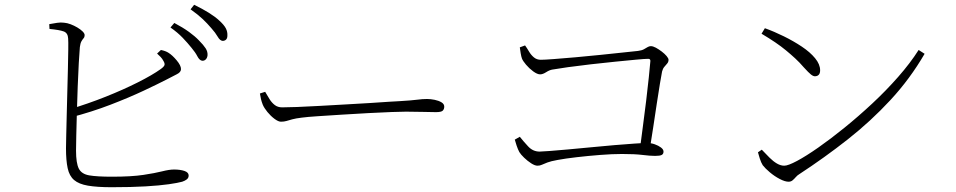

<svg xmlns="http://www.w3.org/2000/svg" viewBox="-20 -792 4000 803"><path d="M825 -538Q814 -540 805.5 -556.5Q797 -573 781 -592Q765 -612 744 -634Q723 -656 693 -677L709 -696Q745 -677 770.5 -658.5Q796 -640 812 -623Q831 -604 840 -590Q849 -576 848 -561Q847 -550 840.5 -543.5Q834 -537 825 -538ZM447 -9Q386 -9 348 -15.5Q310 -22 290 -39Q270 -56 263 -88.5Q256 -121 256 -172Q256 -189 257 -225.5Q258 -262 259 -309Q260 -356 261.5 -407Q263 -458 264 -504Q265 -550 265.5 -584Q266 -618 265 -631Q264 -654 246.5 -660.5Q229 -667 187 -671L186 -691Q203 -694 218.5 -696.5Q234 -699 248 -697Q261 -696 275.5 -690.5Q290 -685 303.5 -677Q317 -669 325.5 -660.5Q334 -652 334 -645Q334 -637 329.5 -632Q325 -627 320.5 -619Q316 -611 314 -595Q312 -573 309.5 -528.5Q307 -484 305 -429.5Q303 -375 301.5 -321Q300 -267 299 -224.5Q298 -182 298 -162Q298 -110 309.5 -87Q321 -64 353.5 -58.5Q386 -53 448 -53Q530 -53 579.5 -60.5Q629 -68 658.5 -75.5Q688 -83 708 -83Q734 -83 751.5 -77Q769 -71 769 -58Q769 -48 761.5 -42Q754 -36 742 -32Q724 -27 686 -21.5Q648 -16 588.5 -12.5Q529 -9 447 -9ZM271 -335Q348 -358 422 -387.5Q496 -417 556.5 -447.5Q617 -478 652 -503Q666 -513 668 -520Q670 -527 663 -538Q659 -546 652 -553.5Q645 -561 637 -568L653 -583Q663 -581 671 -578Q679 -575 685 -571Q701 -561 719 -539.5Q737 -518 737 -503Q737 -490 719.5 -481.5Q702 -473 674 -458Q641 -441 580.5 -412.5Q520 -384 442 -354Q364 -324 276 -301ZM911 -621Q900 -622 890.5 -638.5Q881 -655 864 -674Q847 -694 827.5 -712.5Q808 -731 777 -753L792 -772Q827 -755 853.5 -738.5Q880 -722 897 -706Q917 -688 924.5 -673.5Q932 -659 931 -643Q931 -632 925.5 -626.5Q920 -621 911 -621Z M1155 -283Q1144 -283 1128 -295Q1112 -307 1098.5 -323.5Q1085 -340 1079 -354Q1074 -367 1071.5 -377.5Q1069 -388 1067 -401L1089 -408Q1098 -392 1107.5 -377Q1117 -362 1129.5 -352.5Q1142 -343 1160 -343Q1181 -343 1222 -344.5Q1263 -346 1315 -349Q1367 -352 1421.5 -355Q1476 -358 1525 -361Q1574 -364 1608 -366.5Q1642 -369 1652 -369Q1702 -372 1724.5 -375Q1747 -378 1766 -378Q1781 -378 1798 -374.5Q1815 -371 1826.5 -364Q1838 -357 1838 -346Q1838 -336 1832 -329.5Q1826 -323 1803 -323Q1778 -323 1749.5 -324Q1721 -325 1678 -325Q1661 -325 1618.5 -323.5Q1576 -322 1521 -319Q1466 -316 1410.5 -312.5Q1355 -309 1309.5 -306Q1264 -303 1242 -300Q1217 -297 1202.5 -293Q1188 -289 1178 -286Q1168 -283 1155 -283Z M2655 -158Q2661 -206 2668.5 -261.5Q2676 -317 2682.5 -371Q2689 -425 2693.5 -468.5Q2698 -512 2700 -536Q2701 -546 2691 -546Q2678 -546 2640.5 -542.5Q2603 -539 2553 -534Q2503 -529 2450.5 -523Q2398 -517 2355 -511Q2312 -505 2290 -501Q2278 -499 2264 -490Q2250 -481 2239 -481Q2227 -481 2210 -493.5Q2193 -506 2180 -521.5Q2167 -537 2163 -547Q2160 -555 2157.5 -570Q2155 -585 2154 -594L2176 -602Q2184 -591 2192.5 -576.5Q2201 -562 2213 -552Q2225 -542 2242 -542Q2257 -542 2296.5 -545Q2336 -548 2387.5 -552.5Q2439 -557 2491.5 -562.5Q2544 -568 2586.5 -572.5Q2629 -577 2648 -579Q2664 -581 2673 -586Q2682 -591 2688.5 -595Q2695 -599 2702 -599Q2711 -599 2723 -592.5Q2735 -586 2747.5 -576.5Q2760 -567 2768 -557.5Q2776 -548 2776 -542Q2776 -533 2770.5 -526.5Q2765 -520 2758.5 -512.5Q2752 -505 2749 -493Q2746 -477 2740 -442Q2734 -407 2727 -359.5Q2720 -312 2712 -260Q2704 -208 2696 -158ZM2228 -99Q2217 -99 2201.5 -109Q2186 -119 2172 -132.5Q2158 -146 2152 -156Q2146 -167 2140.5 -183.5Q2135 -200 2133 -208L2154 -220Q2169 -201 2189 -179.5Q2209 -158 2237 -158Q2247 -158 2278.5 -160.5Q2310 -163 2355.5 -167Q2401 -171 2451.5 -176Q2502 -181 2549.5 -185Q2597 -189 2634 -191.5Q2671 -194 2687 -194Q2703 -194 2718.5 -188.5Q2734 -183 2744.5 -175Q2755 -167 2755 -158Q2755 -148 2747.5 -144Q2740 -140 2720 -140Q2699 -140 2667 -144Q2635 -148 2581 -148Q2541 -148 2490 -144Q2439 -140 2391.5 -134.5Q2344 -129 2312 -123Q2284 -118 2269.5 -112.5Q2255 -107 2246.5 -103Q2238 -99 2228 -99Z M3278 -32Q3263 -32 3241 -43.5Q3219 -55 3199.5 -71.5Q3180 -88 3170 -101Q3163 -112 3157.5 -129.5Q3152 -147 3150 -155L3166 -166Q3183 -148 3198.5 -132.5Q3214 -117 3229.5 -108Q3245 -99 3260 -99Q3276 -99 3313.5 -119Q3351 -139 3402.5 -175Q3454 -211 3512 -258Q3570 -305 3628 -359Q3686 -413 3736.5 -470.5Q3787 -528 3822 -583L3847 -567Q3786 -462 3704 -373.5Q3622 -285 3525.5 -209Q3429 -133 3322 -63Q3315 -59 3308.5 -51.5Q3302 -44 3295 -38Q3288 -32 3278 -32ZM3388 -473Q3381 -473 3371.5 -480.5Q3362 -488 3342 -510Q3324 -531 3305.5 -548Q3287 -565 3267 -581.5Q3247 -598 3222 -615Q3197 -632 3165 -651L3179 -674Q3218 -660 3258.5 -640Q3299 -620 3333.5 -597Q3368 -574 3389 -548.5Q3410 -523 3410 -498Q3410 -485 3404 -479Q3398 -473 3388 -473Z"/></svg>

Font: Noto Serif JP ExtraLight ExtraLight
Style: Regular
Weight: 250
Version: Version 2.003-H1;hotconv 1.1.1;makeotfexe 2.6.0